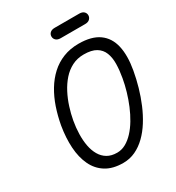

<svg xmlns="http://www.w3.org/2000/svg" viewBox="-255 -1271 1303 1423"><g transform="rotate(-30 397.0 -559.0)"><path d="M377 1.5Q288.5 1.5 230 -35Q171.5 -71.5 140.8 -136.2Q110 -201 104.5 -286.5Q99 -372 115.5 -470Q129 -544.5 152.2 -613Q175.5 -681.5 210.2 -739.2Q245 -797 291.5 -839.8Q338 -882.5 397.5 -906.2Q457 -930 530 -930Q640 -930 702.8 -885.2Q765.5 -840.5 784.8 -756.8Q804 -673 783 -555Q771.5 -489.5 752.5 -423.2Q733.5 -357 707.2 -294.8Q681 -232.5 647.2 -178.8Q613.5 -125 572.2 -84.8Q531 -44.5 482.2 -21.5Q433.5 1.5 377 1.5ZM376 -87Q414.5 -87 449.8 -106.5Q485 -126 516.5 -160Q548 -194 574.8 -238.8Q601.5 -283.5 623 -335Q644.5 -386.5 660.2 -440Q676 -493.5 685 -545.5Q696 -607 697 -660.8Q698 -714.5 682 -755.2Q666 -796 628 -819Q590 -842 523 -842Q467.5 -842 422.5 -819Q377.5 -796 342.8 -756.8Q308 -717.5 282 -667.5Q256 -617.5 238.8 -563.2Q221.5 -509 212 -456.5Q202 -400.5 200.8 -346.5Q199.5 -292.5 208.2 -245.8Q217 -199 237.8 -163.2Q258.5 -127.5 292.5 -107.2Q326.5 -87 376 -87ZM436.5 -1031.5Q410.5 -1031.5 396.8 -1044.5Q383 -1057.5 383 -1076.5Q383 -1095 396.8 -1107.8Q410.5 -1120.5 436.5 -1120.5H646Q672 -1120.5 685.5 -1107.8Q699 -1095 699 -1076.5Q699 -1058.5 685.5 -1045Q672 -1031.5 646 -1031.5Z"/></g></svg>

Font: Edu AU VIC WA NT Pre Medium
Style: Regular
Weight: 500
Designer: Tina and Corey Anderson, Eben Sorkin, Mirko Velimirovic
Foundry: Google for Education
Version: Version 1.001